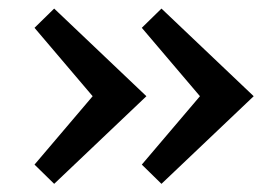

<svg xmlns="http://www.w3.org/2000/svg" viewBox="-20 -488 653 459"><path d="M109.5 -48.5 62.5 -94.5 201.5 -258 62.5 -421.5 109.5 -467.5 330 -258ZM366 -48.5 319 -94.5 458 -258 319 -421.5 366 -467.5 586.5 -258Z"/></svg>

Font: Expletus Sans Medium
Style: Regular
Weight: 500
Version: Version 7.500